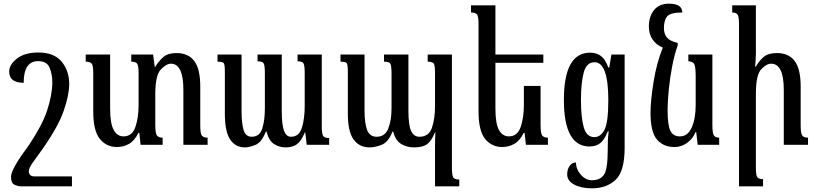

<svg xmlns="http://www.w3.org/2000/svg" viewBox="-20 -789 4449 1046"><path d="M30 -399Q30 -437 72.5 -470Q115 -503 189 -503Q274 -503 315.5 -453.5Q357 -404 357 -331Q357 -272 327.5 -186.5Q298 -101 215 18Q175 73 156.5 99.5Q138 126 137 143Q137 172 168 172H372V226H92Q78 226 59 217.5Q40 209 40 174Q40 154 63 112.5Q86 71 124 21Q209 -102 237 -188Q265 -274 265 -341Q265 -385 250 -420.5Q235 -456 188 -456Q109 -456 109 -338Q30 -338 30 -399Z M1071 -318V-104Q1071 -61 1080 -50Q1089 -39 1111 -39V0H979V-299Q979 -442 911 -442Q886 -442 856 -410.5Q826 -379 826 -276V-108Q826 -61 835.5 -50Q845 -39 866 -39V0H746L739 -65H734Q713 -22 682.5 -5Q652 12 617 12Q560 12 524 -32Q488 -76 488 -183V-391Q488 -432 479.5 -442.5Q471 -453 447 -453V-492H580V-198Q580 -116 599.5 -81Q619 -46 653 -46Q700 -46 717.5 -97Q735 -148 735 -216V-391Q735 -432 727 -442.5Q719 -453 695 -453V-492H814L823 -425H826Q845 -457 870 -478.5Q895 -500 941 -500Q1006 -500 1038.5 -456.5Q1071 -413 1071 -318Z M1601 -455V-492H1733V-102Q1733 -60 1740.5 -48.5Q1748 -37 1773 -37V0H1651L1643 -68H1641Q1621 -20 1597.5 -3Q1574 14 1535 14Q1502 14 1473.5 -4Q1445 -22 1432 -72H1428Q1406 -14 1372.5 0Q1339 14 1314 14Q1262 14 1233.5 -29.5Q1205 -73 1205 -170V-398Q1205 -437 1199 -445Q1193 -453 1165 -453V-492H1296V-186Q1296 -118 1307 -81Q1318 -44 1351 -44Q1395 -44 1409 -89.5Q1423 -135 1423 -198V-390Q1423 -432 1416.5 -443.5Q1410 -455 1383 -455V-492H1515V-186Q1515 -108 1527.5 -76Q1540 -44 1565 -44Q1610 -44 1625 -94Q1640 -144 1640 -211V-388Q1640 -431 1634 -443Q1628 -455 1601 -455Z M2310 -453V-492H2442V123Q2442 166 2449.5 177.5Q2457 189 2482 189V226H2350V8Q2350 -11 2350.5 -30Q2351 -49 2352 -68H2350Q2330 -20 2306 -3Q2282 14 2235 14Q2198 14 2166.5 -4Q2135 -22 2122 -72H2118Q2096 -14 2059 0Q2022 14 1994 14Q1937 14 1906 -29.5Q1875 -73 1875 -170V-398Q1875 -437 1869 -445Q1863 -453 1835 -453V-492H1966V-186Q1966 -118 1980 -81Q1994 -44 2032 -44Q2078 -44 2095.5 -89.5Q2113 -135 2113 -198V-389Q2113 -431 2106.5 -442Q2100 -453 2072 -453V-492H2205V-186Q2205 -108 2219.5 -76Q2234 -44 2265 -44Q2317 -44 2333.5 -94Q2350 -144 2350 -211V-387Q2350 -430 2344 -441.5Q2338 -453 2310 -453Z M2833 -65Q2812 -22 2781.5 -5Q2751 12 2716 12Q2659 12 2623 -32Q2587 -76 2587 -183V-659Q2587 -700 2578.5 -710.5Q2570 -721 2546 -721V-760H2679V-492H2940V-447H2679V-198Q2679 -115 2698.5 -80.5Q2718 -46 2752 -46Q2799 -46 2816.5 -97Q2834 -148 2834 -216V-321H2925V-108Q2925 -61 2934.5 -50Q2944 -39 2965 -39V0H2845L2838 -65Z M3145 -244Q3145 -151 3160 -96.5Q3175 -42 3218 -42Q3253 -42 3273.5 -82.5Q3294 -123 3294 -244Q3294 -450 3219 -450Q3175 -450 3160 -393.5Q3145 -337 3145 -244ZM3383 16Q3383 145 3333.5 191Q3284 237 3205 237Q3146 237 3108 216.5Q3070 196 3070 161Q3070 133 3083.5 114.5Q3097 96 3118 96Q3118 133 3144.5 163Q3171 193 3205 193Q3249 193 3270 163.5Q3291 134 3291 25V17Q3291 -25 3292 -35Q3293 -45 3296 -73H3291Q3273 -27 3250 -9Q3227 9 3192 9Q3052 9 3052 -245Q3052 -502 3195 -502Q3230 -502 3254 -484Q3278 -466 3294 -421H3299L3311 -492H3383Z M3769 -69Q3756 -35 3724.5 -11.5Q3693 12 3654 12Q3594 12 3559 -29Q3524 -70 3524 -174Q3524 -239 3540.5 -342.5Q3557 -446 3591 -530Q3558 -542 3536.5 -572Q3515 -602 3515 -644Q3515 -700 3543.5 -734.5Q3572 -769 3624 -769Q3697 -769 3697 -721Q3633 -721 3615 -700Q3597 -679 3597 -636Q3597 -605 3613 -585Q3629 -565 3672 -555V-541Q3655 -495 3642.5 -430.5Q3630 -366 3623.5 -301.5Q3617 -237 3617 -189Q3617 -108 3632 -77Q3647 -46 3684 -46Q3727 -46 3748.5 -94.5Q3770 -143 3770 -216V-375Q3770 -431 3760 -443Q3750 -455 3730 -455V-492H3861V-108Q3861 -61 3870 -50Q3879 -39 3898 -39V0H3781L3773 -69Z M4342 -104Q4342 -61 4351 -50Q4360 -39 4382 -39V0H4250V-299Q4250 -442 4181 -442Q4156 -442 4127 -411.5Q4098 -381 4098 -278V124Q4098 168 4106.5 177.5Q4115 187 4137 187V226H4006V-659Q4006 -700 3997.5 -710.5Q3989 -721 3969 -721V-760H4098V-495Q4098 -478 4096.5 -461Q4095 -444 4094 -426H4098Q4116 -459 4141 -479.5Q4166 -500 4212 -500Q4277 -500 4309.5 -456.5Q4342 -413 4342 -318Z"/></svg>

Font: Noto Serif Armenian Condensed Regular
Style: Regular
Weight: 400
Width: 3
Designer: Monotype Design Team
Foundry: Monotype Imaging Inc.
Version: Version 1.900